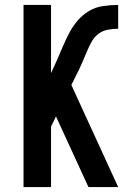

<svg xmlns="http://www.w3.org/2000/svg" viewBox="-20 -755 540 775"><path d="M75 0V-735H186V-460L209 -510Q221 -538 233 -566Q245 -594 259 -621Q273 -648 293 -671.5Q313 -695 339 -710.5Q365 -726 395.5 -730.5Q426 -735 457 -735V-639Q436 -639 415 -635Q394 -631 377.5 -618.5Q361 -606 350.5 -587.5Q340 -569 332 -550Q324 -531 316 -512Q308 -493 299 -474L268 -412L457 0H337L206 -285L186 -244V0Z"/></svg>

Font: Iosevka SS04
Style: Bold
Weight: 700
Monospace: yes
Designer: Belleve Invis
Foundry: Belleve Invis
Version: Version 19.0.0; ttfautohint (v1.8.4)